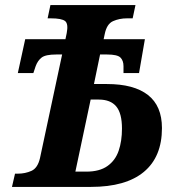

<svg xmlns="http://www.w3.org/2000/svg" viewBox="-20 -734 710 754"><path d="M27 0 39 -52H50Q79 -52 103.5 -63Q128 -74 137 -113L224 -520H201Q159 -520 143.5 -508Q128 -496 120 -474L111 -447H50L79 -580H237L242 -604Q249 -640 236 -651Q223 -662 179 -662H167L178 -714H512L501 -662H479Q449 -662 424 -651Q399 -640 391 -599L387 -580H549L526 -447H465V-474Q465 -496 453 -508Q441 -520 400 -520H373L349 -404H400Q506 -404 561 -361Q616 -318 616 -231Q616 -118 545 -59Q474 0 337 0ZM319 -60Q371 -60 402 -82Q433 -104 446 -142Q459 -180 459 -229Q459 -289 436.5 -316Q414 -343 368 -343H336L276 -60Z"/></svg>

Font: Noto Serif SemiCondensed
Style: Bold Italic
Weight: 700
Width: 4
Italic angle: -12°
Designer: Monotype Design Team
Foundry: Monotype Imaging Inc.
Version: Version 2.014